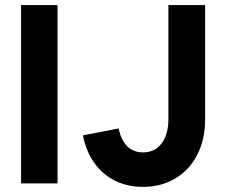

<svg xmlns="http://www.w3.org/2000/svg" viewBox="-20 -727 895 761"><path d="M63.5 -707H208V0H63.5ZM308.6 -190.4 450.2 -217.8Q470.7 -123 546.9 -123Q593.3 -123 620.1 -158Q647 -192.9 647.5 -253.9V-707H793V-253.9Q793 -174.3 762 -113.8Q731 -53.2 675 -19.8Q619.1 13.7 546.9 13.7Q485.4 13.7 436 -10.7Q386.7 -35.2 354 -81.1Q321.3 -127 308.6 -190.4Z"/></svg>

Font: Wanted Sans
Style: Bold
Weight: 700
Designer: Original Design by Kil Hyung-jin and Kang Hanbin, Wanted Lab, Inc; Hangeul from Source Han Sans by Jang Soo-young and Ka
Foundry: Wanted Lab, Inc.
Version: Version 1.000